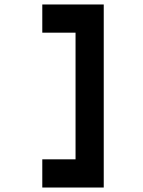

<svg xmlns="http://www.w3.org/2000/svg" viewBox="-20 -736 640 858"><path d="M443.6 -716V102H169V-24H317.6V-590H169V-716Z"/></svg>

Font: Fliege Mono Thin
Style: Regular
Weight: 100
Version: Version 0.020;Glyphs 3.3 (3306)